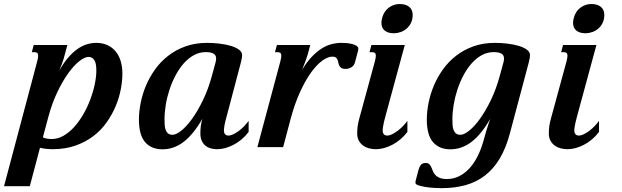

<svg xmlns="http://www.w3.org/2000/svg" viewBox="-100 -747 3160 975"><path d="M-79.6 198.7 88.4 -433.6Q93.8 -454.1 93.8 -463.9Q93.8 -474.6 88.9 -478.3Q84 -481.9 75.2 -481.9H61.5L71.3 -518.6H242.2L222.7 -446.8Q219.2 -435.5 213.1 -418.7Q207 -401.9 200.2 -387.2Q222.7 -427.2 246.1 -454.3Q269.5 -481.4 293.2 -498Q316.9 -514.6 340.8 -522Q364.7 -529.3 389.2 -529.3Q419.4 -529.3 443.8 -518.6Q468.3 -507.8 485.6 -487.8Q502.9 -467.8 512.2 -439Q521.5 -410.2 521.5 -373.5Q521.5 -336.4 513.4 -293.7Q505.4 -251 487.5 -208.3Q469.7 -165.5 441.9 -126Q414.1 -86.4 374.5 -56.2Q335 -25.9 283 -7.6Q231 10.7 165 10.7Q152.3 10.7 135.5 9Q118.7 7.3 103 3.4L51.3 198.7ZM162.1 -41Q193.8 -41 222.9 -57.9Q252 -74.7 277.1 -102.5Q302.2 -130.4 323 -166.5Q343.8 -202.6 358.4 -241.5Q373 -280.3 381.1 -318.8Q389.2 -357.4 389.2 -389.6Q389.2 -427.2 378.4 -442.6Q367.7 -458 349.6 -458Q330.6 -458 303.5 -437Q276.4 -416 247.6 -376.5Q218.8 -336.9 191.7 -280.5Q164.6 -224.1 145.5 -153.3L117.7 -49.3Q126 -45.4 137.5 -43.2Q148.9 -41 162.1 -41Z M776.4 -62.5Q793.9 -62.5 820.3 -83.3Q846.7 -104 875 -143.1Q903.3 -182.1 930.4 -237.8Q957.5 -293.5 976.6 -363.8L994.1 -428.2Q997.6 -439.9 997.6 -449.7Q997.6 -467.3 983.9 -474.9Q970.2 -482.4 945.3 -482.4Q912.6 -482.4 884.3 -466.8Q856 -451.2 832.8 -424.8Q809.6 -398.4 791.3 -363.8Q772.9 -329.1 760.5 -291Q748 -252.9 741.7 -214.4Q735.4 -175.8 735.4 -141.1Q735.4 -126 736.3 -111.8Q737.3 -97.7 741.5 -86.7Q745.6 -75.7 753.9 -69.1Q762.2 -62.5 776.4 -62.5ZM605.5 -139.6Q605.5 -179.7 614.3 -224.1Q623 -268.6 641.1 -311.8Q659.2 -355 687.3 -394.3Q715.3 -433.6 753.9 -463.6Q792.5 -493.7 841.8 -511.5Q891.1 -529.3 951.7 -529.3Q983.9 -529.3 1015.6 -525.4Q1047.4 -521.5 1072.8 -513.9Q1098.1 -506.3 1113.8 -494.6Q1129.4 -482.9 1129.4 -467.8Q1129.4 -459.5 1127.7 -450.2Q1126 -440.9 1123.5 -430.7L1051.3 -157.2Q1042.5 -126.5 1039.8 -109.6Q1037.1 -92.8 1037.1 -85.9Q1037.1 -71.3 1043.5 -64.9Q1049.8 -58.6 1060.1 -58.6Q1071.3 -58.6 1085 -65.2Q1098.6 -71.8 1112.8 -82.3Q1127 -92.8 1139.9 -106.2Q1152.8 -119.6 1162.6 -133.3V-77.1Q1146.5 -55.7 1127 -39.3Q1107.4 -22.9 1086.4 -12Q1065.4 -1 1043.9 4.9Q1022.5 10.7 1002.4 10.7Q984.9 10.7 969.2 6.1Q953.6 1.5 942.1 -8.3Q930.7 -18.1 924.1 -33.2Q917.5 -48.3 917.5 -68.8Q917.5 -89.8 919.7 -106.9Q921.9 -124 927.7 -143.6Q881.3 -63.5 832 -26.1Q782.7 11.2 725.1 11.2Q668.5 11.2 637 -25.1Q605.5 -61.5 605.5 -139.6Z M1588.4 -459.5Q1564.5 -459.5 1535.9 -438.5Q1507.3 -417.5 1478.3 -377Q1449.2 -336.4 1422.4 -276.9Q1395.5 -217.3 1375 -140.1L1337.9 0H1207L1323.2 -433.6Q1328.6 -454.1 1328.6 -463.9Q1328.6 -474.6 1323.7 -478.3Q1318.8 -481.9 1310.1 -481.9H1296.4L1306.2 -518.6H1475.6L1463.4 -473.1Q1460.9 -463.4 1452.9 -440.9Q1444.8 -418.5 1434.1 -392.6Q1458 -432.1 1483.2 -458.5Q1508.3 -484.9 1533.4 -500.7Q1558.6 -516.6 1584 -522.9Q1609.4 -529.3 1633.8 -529.3Q1645.5 -529.3 1660.4 -528.1Q1675.3 -526.9 1688.5 -523.4Q1701.7 -520 1710.7 -514.2Q1719.7 -508.3 1719.7 -499Q1719.7 -494.1 1718.3 -489.3L1702.6 -430.7Q1698.2 -413.6 1684.3 -405.3Q1670.4 -397 1655.3 -397Q1641.1 -397 1634 -401.6Q1627 -406.2 1623.3 -413.1Q1619.6 -419.9 1618.2 -428.2Q1616.7 -436.5 1614 -443.4Q1611.3 -450.2 1605.7 -454.8Q1600.1 -459.5 1588.4 -459.5Z M1840.8 -656.7Q1849.6 -689.5 1874.3 -708Q1898.9 -726.6 1930.2 -726.6Q1960.4 -726.6 1978 -712.2Q1995.6 -697.8 1995.6 -671.4Q1995.6 -648.4 1987.1 -630.9Q1978.5 -613.3 1964.8 -601.6Q1951.2 -589.8 1934.1 -584Q1917 -578.1 1899.9 -578.1Q1870.6 -578.1 1853.8 -591.6Q1836.9 -605 1836.9 -631.3Q1836.9 -642.1 1840.8 -656.7ZM1803.2 -433.6Q1808.6 -454.1 1808.6 -463.9Q1808.6 -474.6 1803.7 -478.3Q1798.8 -481.9 1790 -481.9H1776.4L1786.1 -518.6H1955.6L1857.4 -157.2Q1849.1 -126.5 1846.2 -109.6Q1843.3 -92.8 1843.3 -85.9Q1843.3 -71.3 1849.6 -64.9Q1856 -58.6 1866.2 -58.6Q1877.4 -58.6 1891.1 -65.2Q1904.8 -71.8 1918.9 -82.3Q1933.1 -92.8 1946 -106.2Q1959 -119.6 1968.8 -133.3V-77.1Q1952.6 -55.7 1933.1 -39.3Q1913.6 -22.9 1892.6 -12Q1871.6 -1 1850.1 4.9Q1828.6 10.7 1808.6 10.7Q1791 10.7 1773.9 6.1Q1756.8 1.5 1743.4 -8.3Q1730 -18.1 1721.9 -33.2Q1713.9 -48.3 1713.9 -68.8Q1713.9 -89.8 1716.3 -106.9Q1718.8 -124 1724.1 -143.6Z M2238.3 -62.5Q2255.9 -62.5 2282.2 -83.3Q2308.6 -104 2336.9 -143.1Q2365.2 -182.1 2392.3 -237.8Q2419.4 -293.5 2438.5 -363.8L2456.1 -428.2Q2459.5 -439.9 2459.5 -449.7Q2459.5 -467.3 2445.8 -474.9Q2432.1 -482.4 2407.2 -482.4Q2374.5 -482.4 2346.2 -466.8Q2317.9 -451.2 2294.7 -424.8Q2271.5 -398.4 2253.2 -363.8Q2234.9 -329.1 2222.4 -291Q2210 -252.9 2203.6 -214.4Q2197.3 -175.8 2197.3 -141.1Q2197.3 -126 2198.2 -111.8Q2199.2 -97.7 2203.4 -86.7Q2207.5 -75.7 2215.8 -69.1Q2224.1 -62.5 2238.3 -62.5ZM2389.6 -143.6Q2343.3 -63.5 2293.9 -26.1Q2244.6 11.2 2187 11.2Q2130.4 11.2 2098.9 -25.1Q2067.4 -61.5 2067.4 -139.6Q2067.4 -179.7 2076.2 -224.1Q2085 -268.6 2103 -311.8Q2121.1 -355 2149.2 -394.3Q2177.2 -433.6 2215.8 -463.6Q2254.4 -493.7 2303.7 -511.5Q2353 -529.3 2413.6 -529.3Q2445.8 -529.3 2477.5 -525.4Q2509.3 -521.5 2534.7 -513.9Q2560.1 -506.3 2575.7 -494.6Q2591.3 -482.9 2591.3 -467.8Q2591.3 -459.5 2589.6 -450.2Q2587.9 -440.9 2585.4 -430.7L2488.8 -67.9Q2468.8 6.3 2437.3 58.8Q2405.8 111.3 2362.5 144.5Q2319.3 177.7 2264.2 193.1Q2209 208.5 2142.1 208.5Q2124.5 208.5 2101.8 207Q2079.1 205.6 2058.6 202.1Q2038.1 198.7 2023.9 193.8Q2009.8 189 2009.8 181.6Q2009.8 179.2 2010 175.3Q2010.3 171.4 2011.2 168.9L2025.4 115.2Q2029.3 100.1 2037.4 90.3Q2045.4 80.6 2061.5 80.6Q2073.7 80.6 2079.8 86.7Q2085.9 92.8 2090.1 101.8Q2094.2 110.8 2098.1 121.3Q2102.1 131.8 2110.1 140.9Q2118.2 149.9 2132.1 156Q2146 162.1 2169.9 162.1Q2200.7 162.1 2228.5 149.2Q2256.3 136.2 2280.3 111.6Q2304.2 86.9 2323 51Q2341.8 15.1 2355 -31.2L2367.7 -76.2Q2373.5 -97.2 2378.9 -112.5Q2384.3 -127.9 2389.6 -143.6Z M2814 -656.7Q2822.8 -689.5 2847.4 -708Q2872.1 -726.6 2903.3 -726.6Q2933.6 -726.6 2951.2 -712.2Q2968.8 -697.8 2968.8 -671.4Q2968.8 -648.4 2960.2 -630.9Q2951.7 -613.3 2938 -601.6Q2924.3 -589.8 2907.2 -584Q2890.1 -578.1 2873 -578.1Q2843.8 -578.1 2826.9 -591.6Q2810.1 -605 2810.1 -631.3Q2810.1 -642.1 2814 -656.7ZM2776.4 -433.6Q2781.7 -454.1 2781.7 -463.9Q2781.7 -474.6 2776.9 -478.3Q2772 -481.9 2763.2 -481.9H2749.5L2759.3 -518.6H2928.7L2830.6 -157.2Q2822.3 -126.5 2819.3 -109.6Q2816.4 -92.8 2816.4 -85.9Q2816.4 -71.3 2822.8 -64.9Q2829.1 -58.6 2839.4 -58.6Q2850.6 -58.6 2864.3 -65.2Q2877.9 -71.8 2892.1 -82.3Q2906.2 -92.8 2919.2 -106.2Q2932.1 -119.6 2941.9 -133.3V-77.1Q2925.8 -55.7 2906.2 -39.3Q2886.7 -22.9 2865.7 -12Q2844.7 -1 2823.2 4.9Q2801.8 10.7 2781.7 10.7Q2764.2 10.7 2747.1 6.1Q2730 1.5 2716.6 -8.3Q2703.1 -18.1 2695.1 -33.2Q2687 -48.3 2687 -68.8Q2687 -89.8 2689.5 -106.9Q2691.9 -124 2697.3 -143.6Z"/></svg>

Font: Arian AMU Serif
Style: Bold Italic
Weight: 700
Italic angle: -15°
Designer: Ruben Hakobyan (Tarumian)
Foundry: Ruben Hakobyan (Tarumian)
Version: Version 1.002